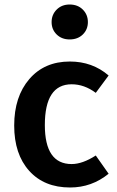

<svg xmlns="http://www.w3.org/2000/svg" viewBox="-20 -817 518 852"><path d="M289 -797Q325 -797 347.5 -774.5Q370 -752 370 -719Q370 -686 347.5 -664Q325 -642 289 -642Q254 -642 231.5 -664Q209 -686 209 -719Q209 -752 231.5 -774.5Q254 -797 289 -797ZM290 -544Q390 -544 462 -482L405 -405Q354 -443 298 -443Q179 -443 179 -262Q179 -89 298 -89Q346 -89 405 -127L462 -46Q387 15 291 15Q176 15 109.5 -59Q43 -133 43 -260Q43 -388 110 -466Q177 -544 290 -544Z"/></svg>

Font: FiraGO Medium
Style: Regular
Weight: 500
Designer: bBox Type
Foundry: bBox Type GmbH
Version: Version 1.001;PS 001.001;hotconv 1.0.88;makeotf.lib2.5.64775